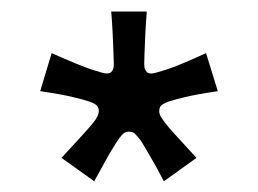

<svg xmlns="http://www.w3.org/2000/svg" viewBox="-20 -739 460 342"><path d="M241.5 -718.5Q239.9 -699.8 238.9 -679.1Q237.9 -658.4 237.4 -643.4Q236.9 -628.4 236.9 -624.7Q236.9 -618.7 238.4 -615.7Q239.9 -612.7 241.5 -610.7Q244.2 -608.1 249.6 -608.1Q254.9 -608.1 276.6 -615.1Q298.3 -622.1 347 -644.4L368 -576.6Q330 -571 309.8 -566.1Q289.6 -561.3 281.4 -558.4Q273.3 -555.6 270.6 -553.6Q263.6 -549.9 263.6 -541.2Q263.6 -536.9 266.2 -531.6Q268.9 -527.2 274.1 -520.2Q279.3 -513.2 292.3 -498.9Q305.3 -484.5 330 -457.8L271.9 -416.1Q256.9 -444.8 247.8 -460Q238.8 -475.1 234.5 -482.6Q230.2 -490.1 226.5 -493.8Q221.2 -500.8 217.8 -502.7Q214.5 -504.5 209.8 -504.5Q205.8 -504.5 202.1 -502.7Q198.5 -500.8 193.1 -493.8Q190.5 -490.1 185.6 -482.6Q180.8 -475.1 172.1 -460Q163.4 -444.8 147.8 -416.1L89.6 -457.8Q114.3 -484.5 127.3 -498.9Q140.4 -513.2 145.9 -520.2Q151.4 -527.2 153.4 -531.6Q156 -536.9 156 -541.2Q156 -549.9 149 -553.6Q146.4 -555.6 138.2 -558.4Q130 -561.3 109.8 -566.1Q89.6 -571 51.6 -576.6L72 -644.4Q122 -622.1 143.4 -615.1Q164.7 -608.1 170.1 -608.1Q175.4 -608.1 178.1 -610.7Q180.1 -612.7 181.4 -615.7Q182.7 -618.7 182.7 -624.7Q182.7 -628.4 182.2 -643.4Q181.7 -658.4 180.7 -679.1Q179.7 -699.8 178.1 -718.5Z"/></svg>

Font: Ojuju ExtraLight
Style: Regular
Weight: 200
Designer: Chisaokwu Joboson, Mirko Velimirovic
Foundry: Udi Foundry
Version: Version 1.000